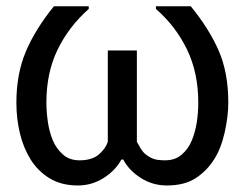

<svg xmlns="http://www.w3.org/2000/svg" viewBox="-20 -565 765 600"><path d="M693.4 -244.6Q693.4 -201.2 682.1 -151.1Q670.9 -101.1 649.4 -67.4Q626 -30.3 590.8 -7.8Q555.7 14.6 501.5 14.6Q456.5 14.6 419.4 -9.3Q382.3 -33.2 365.2 -66.4H359.4Q340.8 -32.2 304 -8.8Q267.1 14.6 223.1 14.6Q171.9 14.6 135 -7.8Q98.1 -30.3 75.2 -67.4Q53.2 -103 42.2 -148.4Q31.2 -193.8 31.2 -244.6Q31.2 -333.5 60.5 -403.3Q89.8 -473.1 148.4 -545.4H257.3V-537.1Q194.3 -481 159.7 -409.2Q125 -337.4 125 -244.6Q125 -216.3 129.4 -185.1Q133.8 -153.8 145 -126.5Q156.2 -100.1 176.8 -82Q197.3 -64 228.5 -64Q267.6 -64 289.1 -82.5Q310.5 -101.1 316.9 -122.1V-407.2H407.7V-122.1Q411.1 -115.2 418.2 -103.3Q425.3 -91.3 433.6 -84Q444.8 -74.7 457.8 -69.3Q470.7 -64 496.1 -64Q527.3 -64 548.1 -82Q568.8 -100.1 579.6 -126.5Q590.3 -152.8 595 -183.1Q599.6 -213.4 599.6 -244.6Q599.6 -337.4 564.5 -410.2Q529.3 -482.9 467.3 -537.1V-545.4H576.2Q634.3 -474.1 663.8 -405.8Q693.4 -337.4 693.4 -244.6Z"/></svg>

Font: IranNastaliq
Style: Regular
Weight: 400
Designer: Hossein Zahedi
Version: Version 1.5